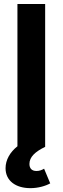

<svg xmlns="http://www.w3.org/2000/svg" viewBox="-20 -748 319 978"><path d="M210 -727.5H68.8V-2.9C31.2 26.9 8.3 66.4 8.3 108.9C8.3 173.3 60.5 210.4 134.8 210.4C174.8 210.4 212.4 199.2 235.8 186L204.6 111.3C193.4 118.2 180.7 123 166 123C141.6 123 129.9 109.4 129.9 86.9C129.9 51.3 159.7 24.4 210 0Z"/></svg>

Font: Raveo SemiBold
Style: Regular
Weight: 600
Designer: Jakub Foglar, Rasmus Andersson (Inter)
Foundry: Jakubfoglar.com
Version: Version 1.100;Glyphs 3.2.3 (3260)